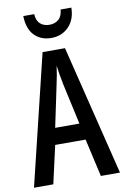

<svg xmlns="http://www.w3.org/2000/svg" viewBox="-100 -1047 672 1038"><g transform="rotate(-10 236.0 -528.0)"><path d="M367 -66 320 -274H153L106 -66H0L173 -780H296L472 -66ZM253 -588Q247 -619 242.5 -644.5Q238 -670 235 -694Q232 -671 227 -643Q222 -615 216 -589L169 -365H302ZM368 -990Q367 -924 329 -885.5Q291 -847 234 -847Q177 -847 141.5 -883Q106 -919 104 -990H164Q166 -954 185.5 -936.5Q205 -919 236 -919Q266 -919 286 -936Q306 -953 309 -990Z"/></g></svg>

Font: Noto Sans Malayalam UI ExtraCondensed Medium
Style: Regular
Weight: 500
Width: 2
Designer: Jelle Bosma - Monotype Design Team
Foundry: Monotype Imaging Inc.
Version: Version 2.104; ttfautohint (v1.8.4.7-5d5b)